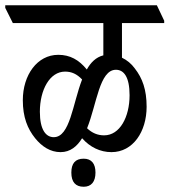

<svg xmlns="http://www.w3.org/2000/svg" viewBox="-56 -643 646 732"><path d="M175 -63C212 -63 238 -85 257 -116C287 -82 326 -63 369 -63C451 -63 503 -141 503 -236C503 -301 487 -345 458 -382C445 -400 428 -414 409 -423V-555H570V-564L542 -623H-36V-613L-7 -555H338V-432C310 -425 290 -405 275 -378C245 -415 211 -434 166 -434C86 -434 31 -357 31 -261C31 -196 49 -152 78 -116C104 -84 136 -63 175 -63ZM386 -377C416 -377 438 -350 438 -280C438 -197 401 -127 341 -127C316 -127 295 -136 276 -154C313 -246 323 -377 386 -377ZM96 -217C96 -301 134 -370 192 -370C217 -370 237 -361 257 -340C221 -247 211 -120 149 -120C119 -120 96 -148 96 -217ZM263 69C292 69 308 50 308 15C308 -19 293 -38 263 -38C231 -38 216 -20 216 15C216 51 232 69 263 69Z"/></svg>

Font: Noto Serif Devanagari ExtraCondensed
Style: Regular
Weight: 400
Width: 2
Designer: Universal Thirst, Indian Type Foundry and the Monotype Design Team
Foundry: Monotype Imaging Inc.
Version: Version 2.004